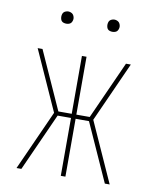

<svg xmlns="http://www.w3.org/2000/svg" viewBox="-80 -758 660 820"><g transform="rotate(10 250.0 -348.5)"><path d="M69 0H48L165 -260L48 -520H69L182 -269H240V-520H260V-269H318L431 -520H452L335 -260L452 0H431L318 -251H260V0H240V-251H182ZM350 -644Q345 -644 339.5 -645.5Q334 -647 330.5 -650.5Q327 -654 325.5 -659.5Q324 -665 324 -670Q324 -675 325.5 -680.5Q327 -686 330.5 -689.5Q334 -693 339.5 -695Q345 -697 350 -697Q355 -697 360.5 -695Q366 -693 369.5 -689.5Q373 -686 375 -680.5Q377 -675 377 -670Q377 -665 375 -659.5Q373 -654 369.5 -650.5Q366 -647 360.5 -645.5Q355 -644 350 -644ZM150 -644Q145 -644 139.5 -645.5Q134 -647 130.5 -650.5Q127 -654 125.5 -659.5Q124 -665 124 -670Q124 -675 125.5 -680.5Q127 -686 130.5 -689.5Q134 -693 139.5 -695Q145 -697 150 -697Q155 -697 160.5 -695Q166 -693 169.5 -689.5Q173 -686 175 -680.5Q177 -675 177 -670Q177 -665 175 -659.5Q173 -654 169.5 -650.5Q166 -647 160.5 -645.5Q155 -644 150 -644Z"/></g></svg>

Font: Iosevka SS18 Thin
Style: Regular
Weight: 100
Monospace: yes
Designer: Belleve Invis
Foundry: Belleve Invis
Version: Version 25.1.1; ttfautohint (v1.8.4)